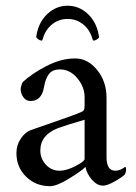

<svg xmlns="http://www.w3.org/2000/svg" viewBox="-20 -639 471 667"><path d="M128.9 -504.9Q127 -498 125 -498Q119.1 -498 112.5 -502.7Q106 -507.3 106 -511.2Q106 -514.2 107.9 -522.9Q116.7 -565.4 146.5 -592.3Q176.3 -619.1 214.8 -619.1Q253.4 -619.1 283.2 -592.3Q313 -565.4 321.8 -522.9Q324.2 -511.7 324.2 -511.2Q324.2 -507.3 317.6 -502.7Q311 -498 305.2 -498Q302.7 -498 300.8 -504.9Q292 -535.6 268.8 -554.4Q245.6 -573.2 214.8 -573.2Q184.1 -573.2 160.9 -554.4Q137.7 -535.6 128.9 -504.9ZM37.1 -106.9Q37.1 -135.7 52.7 -158.2Q68.4 -180.7 86.9 -187Q103.5 -192.9 147.2 -208Q190.9 -223.1 220.2 -233.6Q249.5 -244.1 262.2 -250Q269.5 -252.9 271.7 -257.3Q273.9 -261.7 273.9 -274.9V-301.8Q273.9 -336.9 248.5 -367.4Q223.1 -397.9 188 -397.9Q163.1 -397.9 150.6 -382.6Q138.2 -367.2 132.8 -335.9Q124.5 -288.1 85.9 -288.1Q70.8 -288.1 61.3 -301Q51.8 -314 51.8 -330.1Q51.8 -333.5 54.2 -342Q56.6 -350.6 59.1 -354Q89.8 -382.8 141.1 -409.4Q192.4 -436 241.2 -436Q284.7 -436 317.4 -396Q350.1 -356 350.1 -298.8V-92.8Q350.1 -45.9 380.9 -45.9Q385.3 -45.9 389.4 -46.9Q393.6 -47.9 396.7 -49.1Q399.9 -50.3 403.1 -52Q406.2 -53.7 408.2 -54.9Q410.2 -56.2 411.9 -57.6Q413.6 -59.1 414.1 -59.1Q418 -59.1 418 -50.8Q418 -40.5 413.1 -32.2Q401.4 -21.5 376.7 -7.8Q352.1 5.9 337.9 5.9Q317.4 5.9 299.6 -14.4Q281.7 -34.7 276.9 -59.1Q262.2 -44.4 219.5 -18.3Q176.8 7.8 153.8 7.8Q104.5 7.8 70.8 -25.1Q37.1 -58.1 37.1 -106.9ZM120.1 -116.2Q120.1 -87.9 139.4 -66.9Q158.7 -45.9 187 -45.9Q211.4 -45.9 242.7 -62.3Q273.9 -78.6 273.9 -86.9V-223.1Q207.5 -203.6 181.2 -193.8Q120.1 -169.9 120.1 -116.2Z"/></svg>

Font: Crimson
Style: Roman
Weight: 400
Version: Version 0.8